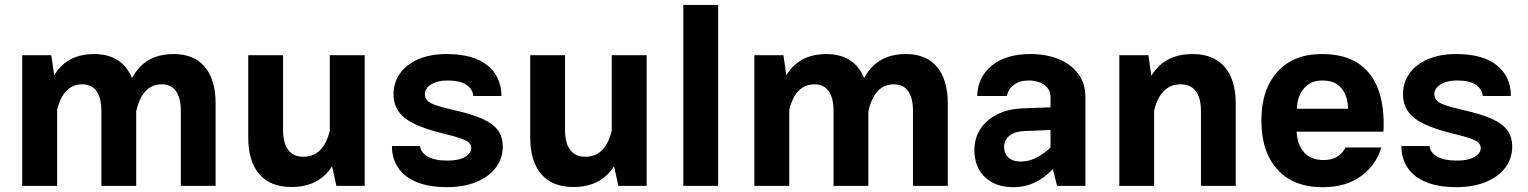

<svg xmlns="http://www.w3.org/2000/svg" viewBox="-20 -758 6231 783"><path d="M70.6 -532.8V0H212.9V-368.7L189.2 -532.8ZM535.4 -335.5Q535.4 -432.8 491.3 -485.2Q447.3 -537.6 364 -537.6Q278.7 -537.6 228.4 -486.7Q178.1 -435.8 155.9 -328L211.7 -305.1Q223.8 -358.4 249.6 -386.3Q275.4 -414.1 316 -414.1Q354 -414.1 373.7 -386.3Q393.4 -358.5 393.4 -305.2V0H535.4ZM859.3 -335.5Q859.3 -432.8 815.3 -485.2Q771.3 -537.6 688 -537.6Q602.7 -537.6 552.4 -486.7Q502.1 -435.8 479.9 -328L535.7 -305.1Q547.7 -358.4 573.6 -386.3Q599.4 -414.1 639.9 -414.1Q678 -414.1 697.7 -386.3Q717.4 -358.5 717.4 -305.2V0H859.3Z M1467.2 -532.8H1324.9V-123.5L1351.8 0H1467.2ZM992.4 -197.3Q992.4 -100 1037.6 -47.7Q1082.9 4.7 1168.5 4.7Q1255.7 4.7 1307.3 -46.2Q1358.9 -97.1 1381.4 -204.8L1325.6 -227.7Q1313.3 -174.4 1286.2 -146.6Q1259.2 -118.7 1216.5 -118.7Q1176.2 -118.7 1155.3 -146.7Q1134.3 -174.6 1134.3 -227.6V-532.8H992.4Z M1800.8 -537.6Q1735.4 -537.6 1686.9 -516.8Q1638.3 -496 1611.6 -459.1Q1584.9 -422.1 1584.9 -373.9Q1584.9 -312.9 1631 -276.6Q1677.2 -240.3 1789.3 -213Q1836.3 -201.8 1860.5 -193Q1884.8 -184.3 1893.3 -175.5Q1901.9 -166.7 1901.9 -153.9Q1901.9 -132.6 1876.1 -117.8Q1850.3 -103.1 1806 -103.1Q1751.7 -103.1 1723.8 -119.6Q1695.8 -136.2 1693.1 -162.7H1578.3Q1578.3 -111.6 1603.6 -73.9Q1628.9 -36.2 1679 -15.5Q1729.1 5.2 1803.2 5.2Q1871.8 5.2 1922.9 -16Q1974.1 -37.2 2002.2 -74.5Q2030.3 -111.9 2030.3 -160Q2030.3 -198.8 2011.1 -225.9Q1991.9 -252.9 1948.1 -272.9Q1904.4 -292.8 1831 -309Q1782.4 -320.2 1756.8 -329.2Q1731.2 -338.2 1721.9 -348.8Q1712.6 -359.3 1712.6 -374.5Q1712.6 -397.5 1738.1 -413.7Q1763.6 -429.8 1805.6 -429.8Q1855.3 -429.8 1881.6 -412.2Q1907.9 -394.6 1910.2 -366.5H2024.9Q2024.9 -444.8 1968.2 -491.2Q1911.5 -537.6 1800.8 -537.6Z M2617.1 -532.8H2474.8V-123.5L2501.7 0H2617.1ZM2142.3 -197.3Q2142.3 -100 2187.5 -47.7Q2232.8 4.7 2318.4 4.7Q2405.6 4.7 2457.2 -46.2Q2508.8 -97.1 2531.3 -204.8L2475.5 -227.7Q2463.2 -174.4 2436.1 -146.6Q2409.1 -118.7 2366.4 -118.7Q2326.1 -118.7 2305.2 -146.7Q2284.2 -174.6 2284.2 -227.6V-532.8H2142.3Z M2908.7 0V-737.8H2766.7V0Z M3056.4 -532.8V0H3198.7V-368.7L3175 -532.8ZM3521.2 -335.5Q3521.2 -432.8 3477.2 -485.2Q3433.1 -537.6 3349.8 -537.6Q3264.6 -537.6 3214.3 -486.7Q3164 -435.8 3141.7 -328L3197.6 -305.1Q3209.6 -358.4 3235.4 -386.3Q3261.3 -414.1 3301.8 -414.1Q3339.8 -414.1 3359.5 -386.3Q3379.3 -358.5 3379.3 -305.2V0H3521.2ZM3845.2 -335.5Q3845.2 -432.8 3801.1 -485.2Q3757.1 -537.6 3673.8 -537.6Q3588.5 -537.6 3538.2 -486.7Q3487.9 -435.8 3465.7 -328L3521.5 -305.1Q3533.6 -358.4 3559.4 -386.3Q3585.2 -414.1 3625.8 -414.1Q3663.8 -414.1 3683.5 -386.3Q3703.2 -358.5 3703.2 -305.2V0H3845.2Z M4406.4 -361.9Q4406.4 -417.6 4377.4 -456.8Q4348.4 -495.9 4298 -516.7Q4247.5 -537.6 4182.5 -537.6Q4082.8 -537.6 4025.1 -490.9Q3967.3 -444.3 3965.1 -366.5H4086.3Q4091 -394.4 4115.1 -412.1Q4139.3 -429.8 4175 -429.8Q4198.9 -429.8 4219.2 -422.2Q4239.5 -414.7 4251.8 -399.5Q4264.1 -384.4 4264.1 -361.9V-104.9L4291 0H4406.4ZM4325.4 -130 4282.2 -172.7Q4255.7 -147 4232.4 -130.6Q4209 -114.2 4187 -106.7Q4165 -99.2 4141.3 -99.2Q4110.3 -99.2 4092.6 -115.7Q4074.8 -132.3 4074.8 -159.7Q4074.8 -186.6 4096.4 -204.2Q4117.9 -221.8 4156.5 -223.5L4321.9 -230.3V-322.4L4152.7 -316.2Q4092 -314.1 4047.3 -291.8Q4002.6 -269.5 3978.2 -232Q3953.7 -194.5 3953.7 -146Q3953.7 -77.2 3996.5 -35.9Q4039.3 5.4 4112.3 5.4Q4172.7 5.4 4222.1 -25.7Q4271.4 -56.9 4325.4 -130Z M4686.7 0V-368.7L4663.4 -532.8H4544.7V0ZM5019.5 -335.5Q5019.5 -432.8 4974.3 -485.2Q4929 -537.6 4843.4 -537.6Q4756.2 -537.6 4704.7 -486.7Q4653.2 -435.8 4630.5 -328L4686.3 -305.1Q4698.6 -358.4 4725.7 -386.3Q4752.7 -414.1 4795.4 -414.1Q4835.7 -414.1 4856.6 -386.3Q4877.6 -358.5 4877.6 -305.2V0H5019.5Z M5267.7 -221.1H5621.9Q5627.1 -318.8 5602 -389.7Q5577 -460.7 5519.9 -499.1Q5462.8 -537.6 5370.6 -537.6Q5254.9 -537.6 5189.5 -465.2Q5124 -392.8 5124 -266.2Q5124 -139.3 5189.3 -67Q5254.6 5.4 5373.1 5.4Q5469.3 5.4 5531 -40.1Q5592.7 -85.6 5613.2 -156.7H5466.9Q5456.5 -133.9 5434 -119.6Q5411.5 -105.3 5378.2 -105.3Q5325.8 -105.3 5298.2 -136.7Q5270.6 -168.1 5267.7 -221.1ZM5268.7 -314.6Q5270.4 -365.8 5298 -397.8Q5325.6 -429.8 5372.3 -429.8Q5408.3 -429.8 5431.1 -415.2Q5453.9 -400.6 5465.3 -374.6Q5476.7 -348.6 5477.9 -314.6Z M5917.5 -537.6Q5852.1 -537.6 5803.6 -516.8Q5755 -496 5728.3 -459.1Q5701.6 -422.1 5701.6 -373.9Q5701.6 -312.9 5747.7 -276.6Q5793.9 -240.3 5906 -213Q5953 -201.8 5977.2 -193Q6001.5 -184.3 6010 -175.5Q6018.6 -166.7 6018.6 -153.9Q6018.6 -132.6 5992.8 -117.8Q5967 -103.1 5922.7 -103.1Q5868.4 -103.1 5840.5 -119.6Q5812.5 -136.2 5809.8 -162.7H5695Q5695 -111.6 5720.3 -73.9Q5745.6 -36.2 5795.7 -15.5Q5845.8 5.2 5919.9 5.2Q5988.5 5.2 6039.6 -16Q6090.8 -37.2 6118.9 -74.5Q6147 -111.9 6147 -160Q6147 -198.8 6127.8 -225.9Q6108.6 -252.9 6064.8 -272.9Q6021.1 -292.8 5947.7 -309Q5899.1 -320.2 5873.5 -329.2Q5847.9 -338.2 5838.6 -348.8Q5829.3 -359.3 5829.3 -374.5Q5829.3 -397.5 5854.8 -413.7Q5880.3 -429.8 5922.3 -429.8Q5972 -429.8 5998.3 -412.2Q6024.6 -394.6 6026.9 -366.5H6141.6Q6141.6 -444.8 6084.9 -491.2Q6028.2 -537.6 5917.5 -537.6Z"/></svg>

Font: Estedad-FD VF
Style: Regular
Weight: 100
Designer: Amin Abedi
Version: Version 7.3